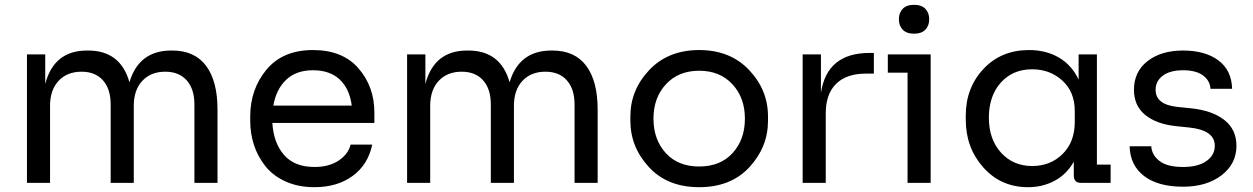

<svg xmlns="http://www.w3.org/2000/svg" viewBox="-20 -760 5206 798"><path d="M92 0V-534H168V-411Q204 -550 342 -550H346Q481 -550 518 -418Q557 -550 692 -550H696Q789 -550 836.5 -486.5Q884 -423 884 -305V0H788V-326Q788 -390 756 -426Q724 -462 667 -462Q607 -462 571.5 -424Q536 -386 536 -320V0H440V-326Q440 -390 408 -426Q376 -462 319 -462Q259 -462 223.5 -424Q188 -386 188 -320V0Z M1287 18Q1219 18 1166.5 -6Q1114 -30 1082.5 -70Q1051 -110 1035.5 -157.5Q1020 -205 1020 -258V-276Q1020 -389 1087.5 -470.5Q1155 -552 1281 -552Q1404 -552 1470 -476Q1536 -400 1536 -292V-249H1112Q1117 -166 1160.5 -116Q1204 -66 1287 -66Q1348 -66 1388 -93Q1428 -120 1437 -159H1527Q1510 -76 1446 -29Q1382 18 1287 18ZM1116 -321H1442Q1433 -391 1392 -429.5Q1351 -468 1281 -468Q1211 -468 1169.5 -428.5Q1128 -389 1116 -321Z M1672 0V-534H1748V-411Q1784 -550 1922 -550H1926Q2061 -550 2098 -418Q2137 -550 2272 -550H2276Q2369 -550 2416.5 -486.5Q2464 -423 2464 -305V0H2368V-326Q2368 -390 2336 -426Q2304 -462 2247 -462Q2187 -462 2151.5 -424Q2116 -386 2116 -320V0H2020V-326Q2020 -390 1988 -426Q1956 -462 1899 -462Q1839 -462 1803.5 -424Q1768 -386 1768 -320V0Z M2600 -258V-276Q2600 -386 2678.5 -469Q2757 -552 2886 -552Q3015 -552 3093.5 -469Q3172 -386 3172 -276V-258Q3172 -149 3095 -65.5Q3018 18 2886 18Q2754 18 2677 -65.5Q2600 -149 2600 -258ZM2747 -124Q2798 -68 2886 -68Q2974 -68 3025 -124Q3076 -180 3076 -267Q3076 -354 3024 -410Q2972 -466 2886 -466Q2800 -466 2748 -410Q2696 -354 2696 -267Q2696 -180 2747 -124Z M3316 0V-534H3392V-374Q3417 -540 3594 -540H3612V-454H3578Q3498 -454 3455 -411.5Q3412 -369 3412 -289V0Z M3826 -636.5Q3810 -620 3779 -620Q3748 -620 3732 -636.5Q3716 -653 3716 -680Q3716 -707 3732 -723.5Q3748 -740 3779 -740Q3810 -740 3826 -723.5Q3842 -707 3842 -680Q3842 -653 3826 -636.5ZM3752 0V-458H3670V-534H3848V0Z M4473 0Q4443 0 4443 -30V-88Q4413 -35 4363 -8.5Q4313 18 4253 18Q4140 18 4067 -64Q3994 -146 3994 -262V-280Q3994 -395 4067.5 -473.5Q4141 -552 4257 -552Q4328 -552 4381.5 -520.5Q4435 -489 4463 -429V-534H4539V-76H4596V0ZM4270 -70Q4346 -70 4396.5 -120Q4447 -170 4447 -253V-299Q4447 -378 4395.5 -425Q4344 -472 4270 -472Q4189 -472 4139.5 -416.5Q4090 -361 4090 -271Q4090 -181 4140.5 -125.5Q4191 -70 4270 -70Z M4897 16Q4793 16 4735 -28.5Q4677 -73 4675 -152H4765Q4767 -116 4799 -91Q4831 -66 4897 -66Q4959 -66 4994 -90.5Q5029 -115 5029 -154Q5029 -219 4923 -230L4865 -236Q4785 -245 4739 -283Q4693 -321 4693 -387Q4693 -462 4749.5 -506Q4806 -550 4897 -550Q4989 -550 5044 -509Q5099 -468 5101 -391H5011Q5009 -425 4980 -446.5Q4951 -468 4897 -468Q4843 -468 4813 -445.5Q4783 -423 4783 -387Q4783 -326 4871 -316L4929 -310Q5018 -301 5068.5 -261.5Q5119 -222 5119 -154Q5119 -79 5057 -31.5Q4995 16 4897 16Z"/></svg>

Font: Cazoo Sans
Style: Regular
Weight: 400
Designer: Jonathan Barnbrook, Julián Moncada
Foundry: Barnbrook Fonts
Version: Version 2.000;Glyphs 3.3 (3337)